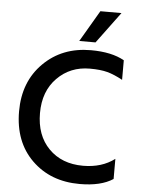

<svg xmlns="http://www.w3.org/2000/svg" viewBox="-60 -933 724 988"><g transform="rotate(5 302.5 -439.5)"><path d="M561 -33Q499 8 389 8Q238 8 142 -86Q46 -180 46 -338Q46 -491 142.5 -587Q239 -683 387 -683Q495 -683 560 -646V-545Q516 -569 480.5 -578.5Q445 -588 390 -588Q289 -588 221.5 -519.5Q154 -451 154 -338Q154 -223 221 -155Q288 -87 398 -87Q495 -87 561 -137ZM407 -725H323L418 -887H527Z"/></g></svg>

Font: Hind Siliguri Medium
Style: Regular
Weight: 500
Designer: Jyotish Sonowal
Foundry: Indian Type Foundry
Version: Version 1.001;PS 1.0;hotconv 1.0.86;makeotf.lib2.5.63406; tt